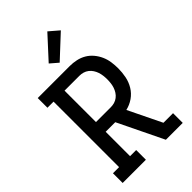

<svg xmlns="http://www.w3.org/2000/svg" viewBox="-288 -1079 1175 1175"><g transform="rotate(-45 300.0 -491.0)"><path d="M39 0V-84H92V-651H39V-735H316Q344 -735 372 -729Q400 -723 424 -709Q448 -695 466.5 -673Q485 -651 496.5 -625Q508 -599 512 -571Q516 -543 516 -515Q516 -480 509 -445Q502 -410 483.5 -379.5Q465 -349 435.5 -328.5Q406 -308 371 -300L476 -84H559V0H413L270 -295H187V-84H240V0ZM187 -379H316Q332 -379 347.5 -383.5Q363 -388 376 -398Q389 -408 398 -422Q407 -436 412 -451Q417 -466 419 -482.5Q421 -499 421 -515Q421 -531 419 -547.5Q417 -564 412 -579Q407 -594 398 -608Q389 -622 376 -632Q363 -642 347.5 -646.5Q332 -651 316 -651H187ZM287 -793 236 -837 369 -982 432 -928Z"/></g></svg>

Font: Iosevka Etoile Medium
Style: Regular
Weight: 500
Designer: Belleve Invis
Foundry: Belleve Invis
Version: Version 22.1.2; ttfautohint (v1.8.4)